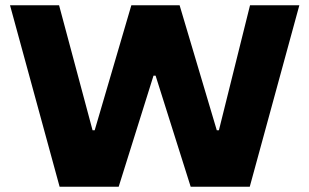

<svg xmlns="http://www.w3.org/2000/svg" viewBox="-20 -708 1173 728"><path d="M206 0 18 -688H204L331 -214H339L478 -688H661L802 -214H810L928 -688H1115L927 0H703L570 -421H562L430 0Z"/></svg>

Font: Saira Expanded
Style: Bold
Weight: 700
Width: 7
Designer: Hector Gatti with collaboration of the Omnibus-Type team
Foundry: Omnibus-Type
Version: Version 1.100; ttfautohint (v1.8.3)